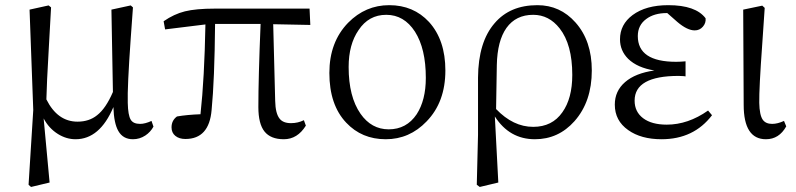

<svg xmlns="http://www.w3.org/2000/svg" viewBox="-20 -536 3142 758"><path d="M102.5 202.1 92.8 193.4 111.3 -101.6 96.7 -498 171.9 -514.6 181.6 -506.8Q178.7 -446.3 172.9 -350.6Q164.1 -200.2 163.1 -143.6Q207 -55.7 286.1 -55.7Q332 -55.7 363.3 -81.1Q397.5 -107.4 425.8 -172.9L419.9 -498L496.1 -514.6L504.9 -506.8Q502 -460.9 496.1 -384.8Q482.4 -190.4 484.4 -129.9Q485.4 -81.1 496.1 -63.5Q505.9 -46.9 533.2 -46.9Q552.7 -46.9 578.1 -58.6L585.9 -36.1Q574.2 -14.6 553.7 -1Q531.2 13.7 504.9 13.7Q465.8 13.7 447.3 -18.6Q429.7 -48.8 427.7 -113.3Q374 13.7 278.3 13.7Q242.2 13.7 209 -6.8Q172.9 -29.3 152.3 -68.4L175.8 184.6Z M1100.6 13.7Q1048.8 13.7 1024.4 -16.6Q1000 -46.9 1000 -113.3Q1000 -228.5 1008.8 -441.4H829.1Q827.1 -220.7 815.4 -101.6Q805.7 12.7 711.9 12.7Q687.5 12.7 672.4 0.5Q657.2 -11.7 657.2 -33.2Q657.2 -60.5 678.7 -76.2Q717.8 -83 771.5 -85Q787.1 -226.6 791 -439.5L631.8 -419.9L626 -452.1Q667 -480.5 710 -491.2Q753.9 -502 828.1 -502H1202.1L1205.1 -437.5L1058.6 -440.4L1066.4 -137.7Q1067.4 -87.9 1084 -67.4Q1097.7 -49.8 1128.9 -49.8Q1156.2 -49.8 1179.7 -61.5L1187.5 -40Q1154.3 13.7 1100.6 13.7Z M1502.9 13.7Q1408.2 13.7 1346.7 -51.8Q1280.3 -122.1 1280.3 -248Q1280.3 -370.1 1354.5 -446.3Q1422.9 -515.6 1516.6 -515.6Q1612.3 -515.6 1673.8 -449.2Q1738.3 -377.9 1738.3 -257.8Q1738.3 -132.8 1664.1 -56.6Q1596.7 13.7 1502.9 13.7ZM1514.6 -25.4Q1585 -25.4 1625 -85Q1661.1 -140.6 1661.1 -228.5Q1661.1 -343.8 1618.2 -411.1Q1575.2 -477.5 1504.9 -477.5Q1435.5 -477.5 1395.5 -417Q1356.4 -360.4 1356.4 -271.5Q1356.4 -154.3 1403.3 -86.9Q1446.3 -25.4 1514.6 -25.4Z M1874 202.1 1862.3 193.4 1867.2 -3.9V-229.5Q1868.2 -370.1 1932.6 -444.3Q1993.2 -515.6 2101.6 -515.6Q2191.4 -515.6 2252 -447.3Q2316.4 -375 2316.4 -257.8Q2316.4 -134.8 2248 -57.6Q2184.6 13.7 2091.8 13.7Q1991.2 13.7 1933.6 -76.2L1947.3 184.6ZM2085 -35.2Q2160.2 -35.2 2200.2 -92.8Q2239.3 -147.5 2239.3 -240.2Q2239.3 -360.4 2189.5 -423.8Q2147.5 -477.5 2085 -477.5Q2016.6 -477.5 1979.5 -425.8Q1943.4 -375 1941.4 -279.3L1938.5 -105.5Q2005.9 -35.2 2085 -35.2Z M2591.8 13.7Q2510.7 13.7 2460 -22.5Q2407.2 -59.6 2407.2 -123Q2407.2 -176.8 2447.8 -211.9Q2488.3 -247.1 2563.5 -257.8Q2496.1 -268.6 2460 -303.7Q2427.7 -335.9 2427.7 -380.9Q2427.7 -439.5 2477.5 -476.6Q2530.3 -515.6 2618.2 -515.6Q2726.6 -515.6 2765.6 -463.9Q2767.6 -445.3 2754.9 -430.7Q2742.2 -416 2722.7 -416Q2693.4 -416 2654.3 -449.2L2614.3 -484.4H2612.3Q2562.5 -484.4 2531.2 -460.9Q2498 -436.5 2498 -393.6Q2498 -292 2649.4 -292Q2665 -292 2686.5 -293.9V-234.4Q2683.6 -234.4 2679.7 -235.4Q2664.1 -236.3 2659.2 -236.3Q2485.4 -236.3 2485.4 -138.7Q2485.4 -94.7 2519 -69.3Q2552.7 -43.9 2612.3 -43.9Q2696.3 -43.9 2775.4 -99.6L2791 -81.1Q2718.8 13.7 2591.8 13.7Z M3003.9 13.7Q2916 13.7 2916 -122.1L2914.1 -498L2989.3 -513.7L2999 -504.9Q2995.1 -449.2 2989.3 -362.3Q2976.6 -186.5 2977.5 -129.9Q2978.5 -82 2991.2 -63.5Q3002.9 -46.9 3028.3 -46.9Q3049.8 -46.9 3075.2 -58.6L3084 -37.1Q3055.7 13.7 3003.9 13.7Z"/></svg>

Font: Bpmf Zihi Only R
Style: R
Weight: 400
Foundry: But Ko
Version: Version 1.320